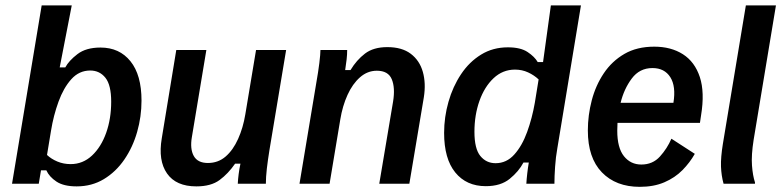

<svg xmlns="http://www.w3.org/2000/svg" viewBox="-20 -687 2922 718"><path d="M266.7 10Q218.3 10 191.2 -7.9Q164.2 -25.8 153.3 -50H133.3L125 0H25L135.8 -666.7H248.3L203.3 -435H224.2Q237.5 -460 269.6 -484.6Q301.7 -509.2 355.8 -509.2Q426.7 -509.2 467.9 -457.9Q509.2 -406.7 509.2 -310.8Q509.2 -250.8 492.9 -193.8Q476.7 -136.7 445 -90.4Q413.3 -44.2 368.3 -17.1Q323.3 10 266.7 10ZM244.2 -73.3Q290 -73.3 324.2 -105.4Q358.3 -137.5 377.1 -190.4Q395.8 -243.3 395.8 -306.7Q395.8 -369.2 374.2 -396.2Q352.5 -423.3 317.5 -423.3Q275.8 -423.3 246.7 -390.8Q217.5 -358.3 198.8 -306.7Q180 -255 170.8 -198.3L155.8 -107.5Q171.7 -92.5 194.6 -82.9Q217.5 -73.3 244.2 -73.3Z M714.2 10Q638.3 10 604.6 -38.3Q570.8 -86.7 585 -170L639.2 -500H751.7L697.5 -174.2Q690 -130 704.6 -103.8Q719.2 -77.5 757.5 -77.5Q795.8 -77.5 823.8 -101.7Q851.7 -125.8 870.4 -167.5Q889.2 -209.2 897.5 -260L937.5 -500H1050L987.5 -125Q981.7 -89.2 977.9 -56.7Q974.2 -24.2 974.2 0H869.2Q870 -16.7 872.5 -36.2Q875 -55.8 879.2 -75H859.2Q833.3 -37.5 801.2 -13.8Q769.2 10 714.2 10Z M1100 0 1163.3 -380Q1170 -417.5 1174.2 -451.2Q1178.3 -485 1178.3 -500H1278.3Q1278.3 -483.3 1276.2 -464.6Q1274.2 -445.8 1270.8 -425H1290.8Q1313.3 -462.5 1345 -486.7Q1376.7 -510.8 1428.3 -510.8Q1483.3 -510.8 1516.2 -485.8Q1549.2 -460.8 1561.2 -418.3Q1573.3 -375.8 1565 -323.3L1510.8 0H1398.3L1450 -307.5Q1458.3 -359.2 1445 -390.8Q1431.7 -422.5 1389.2 -422.5Q1354.2 -422.5 1326.2 -397.9Q1298.3 -373.3 1279.6 -332.1Q1260.8 -290.8 1252.5 -240L1212.5 0Z M1796.7 9.2Q1724.2 9.2 1682.5 -42.1Q1640.8 -93.3 1640.8 -190Q1640.8 -249.2 1657.1 -306.2Q1673.3 -363.3 1704.2 -409.6Q1735 -455.8 1779.2 -482.9Q1823.3 -510 1879.2 -510Q1926.7 -510 1952.9 -492.5Q1979.2 -475 1990.8 -455H2010.8L2040 -666.7H2152.5L2064.2 -132.5Q2058.3 -100 2055.8 -63.3Q2053.3 -26.7 2053.3 0H1948.3Q1949.2 -16.7 1951.7 -38.3Q1954.2 -60 1957.5 -79.2H1937.5Q1920 -45.8 1886.2 -18.3Q1852.5 9.2 1796.7 9.2ZM1833.3 -76.7Q1874.2 -76.7 1903.3 -109.2Q1932.5 -141.7 1951.2 -193.3Q1970 -245 1980 -302.5L1994.2 -390Q1977.5 -405.8 1955 -416.2Q1932.5 -426.7 1905.8 -426.7Q1860 -426.7 1825.8 -394.6Q1791.7 -362.5 1772.9 -309.6Q1754.2 -256.7 1754.2 -194.2Q1754.2 -130.8 1776.2 -103.8Q1798.3 -76.7 1833.3 -76.7Z M2372.5 11.7Q2283.3 11.7 2230.8 -42.5Q2178.3 -96.7 2178.3 -199.2Q2178.3 -255.8 2192.9 -311.7Q2207.5 -367.5 2237.9 -412.9Q2268.3 -458.3 2315 -485.4Q2361.7 -512.5 2426.7 -512.5Q2489.2 -512.5 2533.8 -484.2Q2578.3 -455.8 2597.1 -398.8Q2615.8 -341.7 2601.7 -255.8L2597.5 -227.5H2289.2Q2288.3 -212.5 2288.3 -198.3Q2288.3 -134.2 2313.3 -102.9Q2338.3 -71.7 2378.3 -71.7Q2420.8 -71.7 2447.9 -101.7Q2475 -131.7 2490.8 -168.3L2578.3 -111.7Q2560 -79.2 2532.1 -50.8Q2504.2 -22.5 2464.6 -5.4Q2425 11.7 2372.5 11.7ZM2420 -432.5Q2371.7 -432.5 2342.5 -393.3Q2313.3 -354.2 2300.8 -302.5H2498.3Q2508.3 -364.2 2486.7 -398.3Q2465 -432.5 2420 -432.5Z M2685.8 0Q2677.5 -30 2676.2 -64.2Q2675 -98.3 2683.3 -149.2L2769.2 -666.7H2881.7L2798.3 -164.2Q2789.2 -106.7 2792.1 -68.3Q2795 -30 2803.3 -5V0Z"/></svg>

Font: Familjen Grotesk GF Medium
Style: Italic
Weight: 500
Designer: Anders Wikstroem, Jonas Baeckman, Matilda Gysing, Kristian Moeller
Foundry: Familjen STHML AB
Version: Version 2.000; Beta; Release 4; Build 6